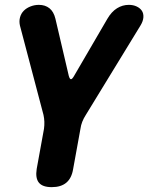

<svg xmlns="http://www.w3.org/2000/svg" viewBox="-20 -580 640 790"><path d="M193 190Q155 190 140 171.5Q125 153 131 115L161 -50Q163 -65 162.5 -79Q162 -93 159 -107L62 -475Q58 -493 62.5 -509Q67 -525 78 -536Q89 -547 105.5 -553.5Q122 -560 140 -560Q166 -560 183.5 -546Q201 -532 208 -503L263 -268Q267 -254 272 -254Q277 -254 285 -268L422 -503Q439 -532 461.5 -546Q484 -560 510 -560Q528 -560 542 -553.5Q556 -547 563.5 -536Q571 -525 570 -509Q569 -493 558 -475L333 -107Q324 -93 318.5 -79Q313 -65 311 -50L281 115Q275 153 253 171.5Q231 190 193 190Z"/></svg>

Font: Maple Mono NL ExtraBold
Style: Italic
Weight: 800
Italic angle: -10°
Monospace: yes
Designer: subframe7536
Version: Version 7.000